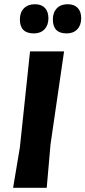

<svg xmlns="http://www.w3.org/2000/svg" viewBox="-20 -888 404 908"><path d="M300 -868Q331 -868 347.5 -850.5Q364 -833 364 -802Q364 -769 345.5 -749.5Q327 -730 295 -730Q230 -730 230 -796Q230 -829 248.5 -848.5Q267 -868 300 -868ZM145 -868Q176 -868 192.5 -850.5Q209 -833 209 -802Q209 -769 190.5 -749.5Q172 -730 140 -730Q74 -730 74 -796Q74 -829 93 -848.5Q112 -868 145 -868ZM283 -645 219 -206 201 0H42L74 -191L122 -645Z"/></svg>

Font: Alegreya Sans ExtraBold
Style: Italic
Weight: 800
Italic angle: -7°
Designer: Juan Pablo del Peral
Foundry: Huerta Tipografica
Version: Version 2.007